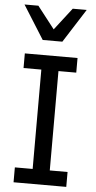

<svg xmlns="http://www.w3.org/2000/svg" viewBox="-61 -966 499 1003"><g transform="rotate(5 188.0 -465.0)"><path d="M326.2 0H49.8V-78.1H143.1V-599.1H49.8V-675.8H326.2V-599.1H232.9V-78.1H326.2ZM239.7 -753.9H136.7L25.9 -930.2H98.6L189 -814L278.8 -930.2H352.1Z"/></g></svg>

Font: ClearSansRegular
Style: Regular
Weight: 400
Foundry: Intel Corporation
Version: Version 1.00